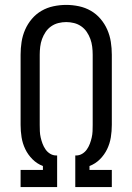

<svg xmlns="http://www.w3.org/2000/svg" viewBox="-20 -763 540 783"><path d="M64 0V-70H155V-86Q131 -95 112.5 -113.5Q94 -132 83 -155Q72 -178 68 -203Q64 -228 64 -254V-540Q64 -566 68 -592Q72 -618 82.5 -642Q93 -666 110 -686Q127 -706 149.5 -719Q172 -732 198 -737.5Q224 -743 250 -743Q276 -743 302 -737.5Q328 -732 350.5 -719Q373 -706 390 -686Q407 -666 417.5 -642Q428 -618 432 -592Q436 -566 436 -540V-254Q436 -228 432 -203Q428 -178 417 -155Q406 -132 387.5 -113.5Q369 -95 345 -86V-70H436V0H287V-129H291Q304 -129 315.5 -136Q327 -143 334.5 -154Q342 -165 346.5 -177Q351 -189 354 -202Q357 -215 357.5 -228Q358 -241 358 -254V-540Q358 -556 356 -572.5Q354 -589 348.5 -604Q343 -619 334 -632.5Q325 -646 311.5 -655.5Q298 -665 282 -669Q266 -673 250 -673Q234 -673 218 -669Q202 -665 188.5 -655.5Q175 -646 166 -632.5Q157 -619 151.5 -604Q146 -589 144 -572.5Q142 -556 142 -540V-254Q142 -241 142.5 -228Q143 -215 146 -202Q149 -189 153.5 -177Q158 -165 165.5 -154Q173 -143 184.5 -136Q196 -129 209 -129H213V0Z"/></svg>

Font: Iosevka Fuck
Style: Regular
Weight: 400
Monospace: yes
Designer: Belleve Invis
Foundry: Belleve Invis
Version: Version 28.0.7; ttfautohint (v1.8.3)